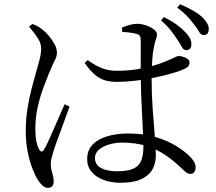

<svg xmlns="http://www.w3.org/2000/svg" viewBox="-20 -853 1040 924"><path d="M874.5 -611.6Q862.7 -612.6 854.6 -628Q846.5 -643.5 831.9 -664.6Q818.6 -685.5 800.9 -707.9Q783.2 -730.4 754.9 -754.7L768.8 -771Q805.1 -752.6 829.7 -734.8Q854.4 -717 871.2 -698.9Q888.4 -681 895.3 -666.1Q902.3 -651.2 900.7 -636.4Q899.9 -623.1 892.5 -617Q885 -610.8 874.5 -611.6ZM559.5 26.5Q515.3 26.5 478.9 13.2Q442.4 -0.2 421 -25.8Q399.5 -51.5 399.5 -87.3Q399.5 -130 425.9 -157.2Q452.3 -184.4 497.2 -197.5Q542.1 -210.6 595.5 -210.6Q673.6 -210.6 731.4 -192.7Q789.1 -174.8 828.5 -150Q867.9 -125.2 889.8 -103.9Q904.4 -90.1 912.9 -76.1Q921.4 -62.2 921.4 -47.9Q921.4 -33.5 915.1 -24.9Q908.8 -16.3 895.8 -16.3Q884.5 -16.3 874.6 -24.3Q864.8 -32.3 850.3 -46.1Q815 -80.8 774.3 -107.9Q733.6 -135.1 683.3 -150.9Q632.9 -166.7 566.6 -166.7Q535.9 -166.7 506 -158.1Q476.2 -149.4 456.6 -133.1Q437 -116.8 437 -92.9Q437 -59.2 467 -44Q497.1 -28.7 541.5 -28.7Q596.8 -28.7 624.1 -42.4Q651.4 -56 660.8 -83Q670.2 -109.9 670.2 -149.8Q670.2 -172.3 668.3 -210.1Q666.4 -247.9 664.1 -294.2Q661.7 -340.6 659.8 -388.8Q657.9 -437.1 657.1 -480.2Q657.1 -505.5 657.2 -540.4Q657.3 -575.3 657.3 -607.7Q657.3 -640.1 657.3 -656.7Q657.3 -668.7 655.4 -674.7Q653.4 -680.6 649.8 -684.2Q646.2 -687.8 638.6 -689.5Q624.7 -693.5 606.8 -695.9Q588.9 -698.4 568.7 -699.2L566.5 -720.1Q582 -726.8 602.5 -732.7Q623 -738.5 639.4 -738.5Q661.3 -738.5 683.3 -730.7Q705.4 -722.8 720.3 -711.6Q735.3 -700.3 735.3 -688.3Q735.3 -678.4 732.7 -670.6Q730.1 -662.8 726.5 -651.5Q722.9 -640.2 719.1 -617.9Q715.9 -601 713.8 -579.1Q711.6 -557.2 710.6 -531.8Q709.6 -506.5 709.6 -479Q709.6 -402.2 714.7 -329.5Q719.8 -256.9 724.9 -197.9Q730 -138.9 730 -104.2Q730 -66.4 713 -36.7Q696.1 -7.1 658.8 9.7Q621.6 26.5 559.5 26.5ZM209.5 50.9Q196.4 50.9 184.7 40.1Q173 29.4 162.3 12.9Q149.2 -7.2 135.5 -42.9Q121.8 -78.6 112.8 -124.6Q103.9 -170.6 103.9 -220.6Q103.9 -280.9 112.6 -333Q121.2 -385.1 132.4 -427.5Q143.6 -470 152.2 -500Q162.2 -536.2 169.8 -563.9Q177.3 -591.6 178.1 -616.1Q178.9 -643.1 162.4 -668.7Q145.9 -694.3 119.7 -725.1L136.1 -737.5Q153.3 -730.9 163.3 -725.3Q173.4 -719.7 187.3 -708.2Q197.4 -700.6 213.2 -682.5Q228.9 -664.3 241.5 -642.1Q254 -619.9 254 -598.4Q254 -582.5 243.8 -563.1Q233.6 -543.7 215 -498.7Q203.5 -470.8 188 -428.8Q172.4 -386.8 161.2 -336.7Q150 -286.6 150 -234.5Q150 -195 155.1 -171.9Q160.1 -148.8 168.6 -133.7Q173.6 -124.8 179.7 -123.9Q185.7 -123 191.9 -133.4Q200.1 -145.9 212.9 -174Q225.7 -202.1 240.3 -235.8Q254.9 -269.6 268.7 -301Q282.4 -332.4 290.8 -351.4L314.9 -340Q307.9 -320.6 297.1 -291.4Q286.2 -262.1 275.1 -231.3Q263.9 -200.5 254.2 -174.5Q244.6 -148.4 240 -134.4Q233.2 -110.9 228.7 -94.5Q224.3 -78.1 224.3 -65.5Q224.3 -42.8 231.3 -20.7Q238.4 1.5 238.4 20.4Q238.4 50.9 209.5 50.9ZM543.6 -459Q513 -459 487.9 -465.6Q462.7 -472.2 438.6 -492Q414.4 -511.8 387.3 -549.7L402 -564Q432 -541.4 465.6 -526.9Q499.2 -512.4 541.5 -512.4Q594.8 -512.4 640.7 -519.9Q686.6 -527.5 721.4 -538Q756.3 -548.6 775.7 -557.2Q807.6 -570 820.7 -576.8Q833.7 -583.6 840.1 -583.6Q855.7 -582.8 874 -574.6Q892.2 -566.5 892.2 -551.9Q892.2 -537.9 881.3 -529.7Q870.5 -521.4 846.3 -512.3Q826.5 -505.5 792.8 -496.1Q759.2 -486.7 717.3 -478.4Q675.5 -470 630.9 -464.5Q586.3 -459 543.6 -459ZM958.5 -684.2Q946.3 -685 938 -700.4Q929.7 -715.7 914.9 -734Q900.2 -754.2 882 -773.7Q863.7 -793.2 833 -816.5L846.7 -832.8Q884.2 -816.5 908.9 -802.3Q933.6 -788.2 952.1 -771.6Q969.9 -754 978 -738.5Q986.1 -723 984.5 -708.9Q983.7 -696.6 976.7 -690Q969.6 -683.5 958.5 -684.2Z"/></svg>

Font: Noto Serif HK ExtraLight
Style: Regular
Weight: 200
Designer: Ryoko NISHIZUKA 西塚涼子 (kana & ideographs); Frank Grießhammer (Latin, Greek & Cyrillic); Wenlong ZHANG 张文龙 (bopomofo); San
Foundry: Adobe
Version: Version 2.002-H1;hotconv 1.1.0;makeotfexe 2.6.0